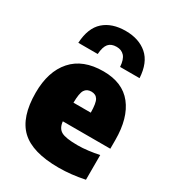

<svg xmlns="http://www.w3.org/2000/svg" viewBox="-196 -915 931 1033"><g transform="rotate(30 270.0 -398.0)"><path d="M331.5 11Q168 11 95.8 -57.5Q23.5 -126 23.5 -277Q23.5 -409 89.8 -484Q156 -559 283 -559Q402 -559 462 -483Q522 -407 522 -270.5V-216.5H227Q231 -175.5 258.2 -160Q285.5 -144.5 359.5 -144.5Q391 -144.5 425 -148.8Q459 -153 492 -160V-6.5Q408.5 11 331.5 11ZM281 -432Q253 -432 240 -411.5Q227 -391 226.5 -332H334Q333.5 -391 321 -411.5Q308.5 -432 281 -432ZM88 -624Q93 -718 143 -762.5Q193 -807 278 -807Q360.5 -807 411.8 -762.5Q463 -718 468.5 -624H347.5Q344.5 -669 326.5 -688.8Q308.5 -708.5 278 -708.5Q244.5 -708.5 228 -688.8Q211.5 -669 208.5 -624Z"/></g></svg>

Font: Encode Sans SemiCondensed SemiCondensed Black
Style: Regular
Weight: 900
Width: 4
Designer: Multiple Designers
Foundry: Impallari Type
Version: Version 3.000; ttfautohint (v1.8.3) -l 8 -r 50 -G 200 -x 14 